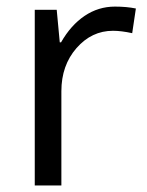

<svg xmlns="http://www.w3.org/2000/svg" viewBox="-20 -565 448 585"><path d="M330.1 -544.9Q365.7 -544.9 394 -539.1L382.8 -463.9Q349.6 -471.2 324.2 -471.2Q259.3 -471.2 213.1 -418.5Q167 -365.7 167 -287.1V0H85.9V-535.2H152.8L162.1 -436H166Q195.8 -488.3 237.8 -516.6Q279.8 -544.9 330.1 -544.9Z"/></svg>

Font: f04920746
Style: Regular
Weight: 400
Foundry: Ascender Corporation
Version: Version 1.10